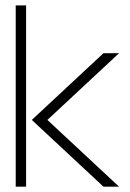

<svg xmlns="http://www.w3.org/2000/svg" viewBox="-20 -702 487 722"><path d="M39.1 0V-681.6H78.1V0ZM99.6 -251 369.1 -502H427.7L158.2 -251L427.7 0H369.1Z"/></svg>

Font: Post No Bills Jaffna Light
Style: Regular
Weight: 300
Designer: Kosala Senevirathne, Siva Puranthara, Lasantha Premarathna, Tharique Azeez
Foundry: Mooniak
Version: Version 1.220 ; ttfautohint (v1.6)